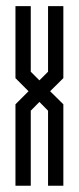

<svg xmlns="http://www.w3.org/2000/svg" viewBox="-20 -591 251 611"><path d="M29.2 -571.4H77.9V-362.8L105.4 -335.3L132.9 -362.8V-571.4H181.6V-342.4L139.5 -300.7L181.6 -259.1V0H132.9V-238.7L105.4 -266.6L77.9 -238.7V0H29.2V-259.1L70.8 -300.7L29.2 -342.4Z"/></svg>

Font: Marapfhont
Style: Book
Weight: 400
Version: Version 0.15